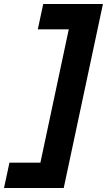

<svg xmlns="http://www.w3.org/2000/svg" viewBox="-72 -720 532 955"><path d="M143 -700H440L245 215H-52L-25 89H129L270 -574H116Z"/></svg>

Font: Red Hat Text
Style: Bold Italic
Weight: 700
Italic angle: -12°
Designer: Pentagram / MCKL
Foundry: Pentagram / MCKL
Version: Version 1.003; Red Hat Text Bold Italic